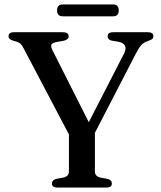

<svg xmlns="http://www.w3.org/2000/svg" viewBox="-20 -845 724 865"><path d="M484 -18.5Q484 0 459.5 0H238.5Q214 0 214 -18.5Q214 -33.5 233 -39L265.5 -45Q290.5 -51 290.5 -72V-239.5L86.5 -627Q79 -642 72.2 -648Q65.5 -654 54.5 -657.5L38.5 -662Q18.5 -667.5 18.5 -681.5Q18.5 -700 44 -700H261.5Q289.5 -700 289.5 -681.5Q289.5 -666 265 -661L236.5 -656Q216.5 -652 212.2 -644.5Q208 -637 215.5 -620.5L380 -294.5L538 -602Q560.5 -646 515.5 -656.5L483 -662Q465 -666.5 465 -681.5Q465 -700 490.5 -700H645Q671 -700 671 -681.5Q671 -675 667 -670.5Q663 -666 651 -662L643.5 -659Q628 -654 617 -642.5Q606 -631 589.5 -598.5L407.5 -246.5V-72Q407.5 -51 432.5 -45L465 -39Q484 -33.5 484 -18.5ZM237 -798Q237 -825 263 -825H489.5Q515 -825 515 -798Q515 -771.5 489.5 -771.5H263Q237 -771.5 237 -798Z"/></svg>

Font: Fraunces 9pt
Style: Regular
Weight: 400
Version: Version 1.000;[b76b70a41]